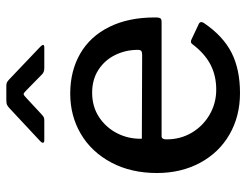

<svg xmlns="http://www.w3.org/2000/svg" viewBox="-108 -680 797 622"><g transform="rotate(-90 291.0 -368.5)"><path d="M312 -67Q358 -67 394 -86Q430 -105 460 -145Q463 -149 467 -149Q472 -149 475 -147L526 -123Q531 -120 531 -115Q531 -112 528 -107Q486 -45 432 -17.5Q378 10 301 10Q226 10 167 -24Q108 -58 75 -119.5Q42 -181 42 -259Q42 -343 76 -407Q110 -471 168.5 -505.5Q227 -540 299 -540Q373 -540 429 -507.5Q485 -475 515.5 -413Q546 -351 546 -266V-262Q546 -253 543.5 -248.5Q541 -244 531 -244H161Q151 -244 151 -228Q151 -183 172.5 -146.5Q194 -110 231 -88.5Q268 -67 312 -67ZM424 -307Q434 -307 437.5 -310Q441 -313 441 -321Q441 -360 424.5 -394Q408 -428 376.5 -448.5Q345 -469 302 -469Q257 -469 223 -446.5Q189 -424 170.5 -387.5Q152 -351 153 -308ZM310 -682Q301 -691 298 -691Q294 -691 285 -682L230 -631Q224 -626 221 -625Q218 -624 210 -624H148Q140 -624 140 -629Q140 -632 145 -637L250 -735Q256 -741 261.5 -744Q267 -747 277 -747H326Q333 -747 338 -743.5Q343 -740 347 -736L451 -637Q457 -631 457 -628Q457 -624 449 -624H382Q369 -624 362 -631Z"/></g></svg>

Font: n
Style: Regular
Weight: 500
Designer: Pablo Impallari, Rodrigo Fuenzalida
Foundry: Impallari Type
Version: Version 1.002; ttfautohint (v1.5)